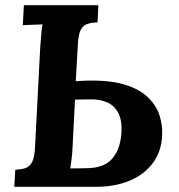

<svg xmlns="http://www.w3.org/2000/svg" viewBox="-20 -720 689 740"><path d="M35 0 39 -66Q62 -67 78 -72Q94 -77 103.5 -95Q113 -113 115 -153L135 -536Q137 -563 139 -588Q141 -613 144 -626Q128 -625 103.5 -624.5Q79 -624 68 -623L72 -700H359L356 -634Q334 -633 317.5 -628Q301 -623 291.5 -605.5Q282 -588 280 -547L272 -407L308 -409Q398 -412 456.5 -395Q515 -378 548 -347Q581 -316 594 -277.5Q607 -239 605 -199Q602 -134 567.5 -89.5Q533 -45 477 -22.5Q421 0 351 0ZM251 -71Q263 -71 275.5 -71Q288 -71 300 -71.5Q312 -72 324 -72Q386 -75 415 -111.5Q444 -148 448 -207Q451 -257 435.5 -285.5Q420 -314 391.5 -326Q363 -338 326 -337Q312 -337 297.5 -336.5Q283 -336 269 -336L260 -159Q259 -132 256 -108Q253 -84 251 -71Z"/></svg>

Font: Lora
Style: Bold Italic
Weight: 700
Italic angle: -3°
Designer: Olga Karpushina, Alexei Vanyashin (Cyrillic)
Foundry: Cyreal
Version: Version 3.004